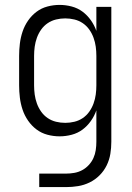

<svg xmlns="http://www.w3.org/2000/svg" viewBox="-20 -548 540 783"><path d="M140 215V160H249Q266 160 283 157Q300 154 315 146Q330 138 342 125Q354 112 361 96.5Q368 81 370.5 64Q373 47 373 30V-98Q365 -75 350.5 -54.5Q336 -34 316.5 -19.5Q297 -5 272.5 1.5Q248 8 223 8Q198 8 173.5 1.5Q149 -5 129 -20Q109 -35 94.5 -56Q80 -77 72 -101Q64 -125 61 -150Q58 -175 58 -200V-320Q58 -345 61 -370Q64 -395 72 -419Q80 -443 94.5 -464Q109 -485 129 -500Q149 -515 173.5 -521.5Q198 -528 223 -528Q248 -528 272.5 -521.5Q297 -515 316.5 -500.5Q336 -486 350.5 -465.5Q365 -445 373 -422V-520H434V30Q434 55 430 79.5Q426 104 415 126.5Q404 149 386 167Q368 185 345.5 196Q323 207 298.5 211Q274 215 249 215ZM246 -47Q265 -47 283.5 -51.5Q302 -56 317.5 -66.5Q333 -77 344 -92.5Q355 -108 361.5 -126Q368 -144 370.5 -162.5Q373 -181 373 -200V-320Q373 -339 370.5 -357.5Q368 -376 361.5 -394Q355 -412 344 -427.5Q333 -443 317.5 -453.5Q302 -464 283.5 -468.5Q265 -473 246 -473Q227 -473 208.5 -468.5Q190 -464 174.5 -453.5Q159 -443 148 -427.5Q137 -412 130.5 -394Q124 -376 121.5 -357.5Q119 -339 119 -320V-200Q119 -181 121.5 -162.5Q124 -144 130.5 -126Q137 -108 148 -92.5Q159 -77 174.5 -66.5Q190 -56 208.5 -51.5Q227 -47 246 -47Z"/></svg>

Font: Iosevka Light
Style: Regular
Weight: 300
Monospace: yes
Designer: Belleve Invis
Foundry: Belleve Invis
Version: Version 32.5.0; ttfautohint (v1.8.4)